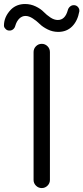

<svg xmlns="http://www.w3.org/2000/svg" viewBox="-67 -955 423 975"><path d="M103.5 -41V-690.4Q103.5 -708 115.7 -720.2Q127.9 -732.4 145 -732.4Q162.1 -732.4 174.3 -720.2Q186.5 -708 186.5 -690.4V-41Q186.5 -24.4 174.3 -12.2Q162.1 0 145 0Q127.9 0 115.7 -12.2Q103.5 -24.4 103.5 -41ZM228.5 -793Q200.2 -793 174.8 -805.7Q149.4 -818.4 134.3 -833.5Q119.1 -848.6 99.6 -861.3Q80.1 -874 62.5 -874Q44.9 -874 31.2 -860.8Q17.6 -847.7 10.7 -824.2Q7.8 -812.5 -1 -805.7Q-9.8 -798.8 -21.5 -799.8Q-33.2 -800.8 -40 -809.6Q-46.9 -816.4 -46.9 -825.2Q-46.9 -870.1 -10.7 -907.2Q17.6 -934.6 60.5 -934.6Q88.9 -934.6 114.3 -922.4Q139.6 -910.2 154.8 -894.5Q169.9 -878.9 189 -866.2Q208 -853.5 226.6 -853.5Q263.7 -853.5 277.3 -903.3Q280.3 -915 289.6 -922.4Q298.8 -929.7 310.5 -928.7Q322.3 -927.7 330.1 -918Q335.9 -911.1 335.9 -902.3Q335.9 -900.4 335.9 -897.5Q327.1 -848.6 299.3 -820.8Q271.5 -793 228.5 -793Z"/></svg>

Font: Gen Jyuu Gothic Normal
Style: Regular
Weight: 300
Designer: [Source Han Sans]
Ryoko NISHIZUKA  (kana & ideographs); Paul D. Hunt (Latin, Greek & Cyrillic); Wenlong ZHANG  (bopomofo
Version: Version 1.002.20150607